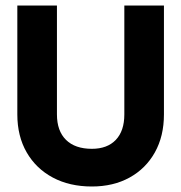

<svg xmlns="http://www.w3.org/2000/svg" viewBox="-20 -670 659 698"><path d="M43 -650H187V-254Q187 -194 220 -161.5Q253 -129 314 -129Q370 -129 401 -161.5Q432 -194 432 -254V-650H576V-254Q576 -175 543 -116Q510 -57 451 -24.5Q392 8 314 8Q233 8 172 -24.5Q111 -57 77 -116Q43 -175 43 -254Z"/></svg>

Font: Overused Grotesk
Style: Bold
Weight: 700
Version: Version 0.003